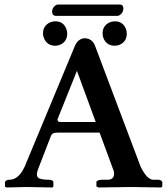

<svg xmlns="http://www.w3.org/2000/svg" viewBox="-20 -827 739 848"><path d="M169.9 -679.2Q169.9 -713.4 200.7 -728Q212.4 -732.9 224.1 -732.9Q259.3 -732.9 272.5 -700.7Q276.9 -689.9 276.9 -679.2Q276.9 -643.6 245.6 -629.4Q234.9 -625 224.1 -625Q189.9 -625 175.3 -655.8Q169.9 -667.5 169.9 -679.2ZM433.1 -679.2Q433.1 -713.4 463.9 -728Q475.6 -732.9 486.8 -732.9Q522 -732.9 535.6 -700.7Q540 -689.9 540 -679.2Q540 -643.6 508.8 -629.4Q498 -625 486.8 -625Q452.6 -625 438 -655.8Q433.1 -667.5 433.1 -679.2ZM252.9 -288.1H402.8L319.8 -514.2L233.9 -299.8Q233.9 -290 242.2 -288.6Q246.6 -288.1 252.9 -288.1ZM147.9 -79.1Q136.2 -47.9 152.3 -39.6Q166 -33.2 194.8 -33.2Q215.3 -32.2 215.8 -22.9V-2.9L210.9 1Q210.4 1 95.2 -1L9.8 1L2 -2V-22.9Q5.4 -32.7 22 -33.2Q54.2 -33.2 78.6 -71.3Q84.5 -81.1 88.9 -90.8L312 -627Q325.7 -656.2 354 -658.2Q386.7 -656.7 398.9 -627L601.1 -90.8Q627.4 -37.1 653.8 -33.2H682.1Q696.3 -29.3 696.8 -22.9V-2.9L691.9 1Q690.9 1 558.1 -1L414.1 1L405.8 -3.9V-22.9Q407.7 -32.7 432.1 -33.2H459Q482.9 -35.2 483.9 -59.1Q483.4 -69.8 481.9 -73.2L419.9 -241.2H235.8Q213.4 -241.2 208 -232.4Q206.5 -229.5 205.1 -227.1ZM499 -756.8H225.1Q210.9 -758.3 210 -774.9Q210 -792.5 225.6 -803.7Q231 -806.6 234.9 -807.1H511.2Q524.4 -805.7 524.9 -790Q524.9 -771 508.8 -760.3Q503.4 -757.3 499 -756.8Z"/></svg>

Font: Linux Libertine O
Style: Semibold
Weight: 700
Designer: Philipp H. Poll
Foundry: Philipp H. Poll
Version: Version 5.0.0